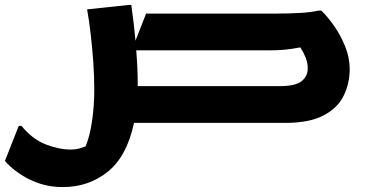

<svg xmlns="http://www.w3.org/2000/svg" viewBox="-59 -498 1490 778"><path d="M28 12Q72 66 126 87Q180 108 228 108Q246 108 261 104Q276 100 288 95Q305 54 314 -7.5Q323 -69 323 -135Q323 -189 319 -246.5Q315 -304 308.5 -359.5Q302 -415 294 -460L462 -478H473Q484 -401 490 -333L533 -443H1063Q1110 -443 1155.5 -445.5Q1201 -448 1231 -455H1243Q1269 -430 1295.5 -392Q1322 -354 1340 -309Q1358 -264 1358 -218Q1358 -160 1333.5 -110Q1309 -60 1251.5 -30Q1194 0 1096 0H484Q455 136 377.5 198Q300 260 196 260Q145 260 104 246.5Q63 233 33 214Q3 195 -15.5 178Q-34 161 -39 154L17 12ZM499 -162Q499 -155 499 -149H1074Q1138 -149 1163 -169Q1188 -189 1188 -221Q1188 -244 1179 -266Q1170 -288 1158 -306Q1121 -299 1093 -296.5Q1065 -294 1032 -294H493Q499 -221 499 -162Z"/></svg>

Font: Kufam
Style: Bold
Weight: 700
Designer: Wael Morcos, Artur Schmal
Foundry: Original Type
Version: Version 1.300; ttfautohint (v1.8.3)